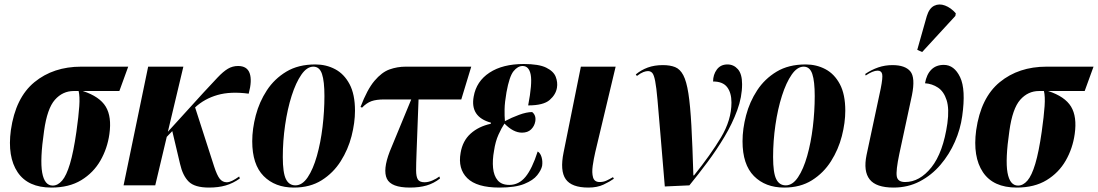

<svg xmlns="http://www.w3.org/2000/svg" viewBox="-20 -837 4958 867"><path d="M212 10Q106 10 59.5 -59.5Q13 -129 29 -249Q50 -396 135.5 -466Q221 -536 347 -536H559L519 -426H354Q430 -401 457.5 -355.5Q485 -310 474 -232Q465 -167 433.5 -112Q402 -57 347 -23.5Q292 10 212 10ZM218 1Q241 1 260.5 -21.5Q280 -44 296 -97.5Q312 -151 325 -242Q335 -313 338 -357.5Q341 -402 335 -426H313Q263 -426 228 -386.5Q193 -347 179 -246Q160 -116 170.5 -57.5Q181 1 218 1Z M538 0 649 -536H808L738 -242L899 -419Q937 -460 962.5 -487Q988 -514 1009 -526.5Q1030 -539 1055 -539Q1096 -539 1107.5 -506Q1119 -473 1103 -414Q1021 -425 962 -408Q903 -391 861 -352L947 -85Q960 -45 972.5 -29.5Q985 -14 1004 -14Q1015 -14 1029 -21Q1043 -28 1060 -40L1063 -31Q1032 -9 999 0.5Q966 10 924 10Q859 10 832 -17Q805 -44 793 -97L758 -245L733 -219L681 0Z M1307 10Q1222 10 1170.5 -42Q1119 -94 1119 -199Q1119 -255 1135 -316Q1151 -377 1185 -429Q1219 -481 1273 -513.5Q1327 -546 1404 -546Q1453 -546 1493.5 -524.5Q1534 -503 1558.5 -457Q1583 -411 1583 -337Q1583 -283 1567.5 -222.5Q1552 -162 1518.5 -109Q1485 -56 1432.5 -23Q1380 10 1307 10ZM1314 0Q1345 0 1369.5 -36.5Q1394 -73 1411 -133Q1428 -193 1436.5 -264Q1445 -335 1445 -403Q1445 -470 1434 -503Q1423 -536 1395 -536Q1366 -536 1341 -500Q1316 -464 1297 -404.5Q1278 -345 1267.5 -272.5Q1257 -200 1257 -128Q1257 -57 1271 -28.5Q1285 0 1314 0Z M1831 10Q1746 10 1727 -30Q1708 -70 1740 -153L1837 -388H1716Q1679 -388 1657 -380Q1635 -372 1615 -351L1608 -354Q1638 -433 1671 -472Q1704 -511 1739 -523.5Q1774 -536 1812 -536H2108L2063 -388H1870L1861 -148Q1859 -97 1859 -68Q1859 -39 1867 -26.5Q1875 -14 1897 -14Q1914 -14 1932.5 -22Q1951 -30 1964 -40L1967 -31Q1939 -9 1906.5 0.5Q1874 10 1831 10Z M2235 10Q2133 10 2090 -32.5Q2047 -75 2060 -147Q2069 -201 2105 -233.5Q2141 -266 2196 -278L2197 -283Q2102 -309 2119 -401Q2131 -470 2190.5 -509Q2250 -548 2345 -548Q2413 -548 2446.5 -531.5Q2480 -515 2489.5 -490Q2499 -465 2495 -441Q2490 -410 2462 -385.5Q2434 -361 2365 -361Q2384 -460 2376.5 -499.5Q2369 -539 2340 -539Q2318 -539 2299 -515.5Q2280 -492 2267 -420Q2259 -374 2258.5 -343.5Q2258 -313 2260 -290Q2290 -306 2324 -318.5Q2358 -331 2383 -331Q2402 -316 2397 -288Q2393 -267 2378 -252.5Q2363 -238 2337 -238Q2298 -238 2258 -279Q2245 -260 2231 -229Q2217 -198 2211 -157Q2203 -114 2206.5 -78.5Q2210 -43 2227.5 -22.5Q2245 -2 2280 -2Q2323 -2 2353 -38.5Q2383 -75 2408 -153Q2420 -146 2425.5 -127.5Q2431 -109 2428 -88Q2424 -69 2406 -46Q2388 -23 2347.5 -6.5Q2307 10 2235 10Z M2637 10Q2561 10 2534.5 -28Q2508 -66 2525 -149L2603 -536H2760L2668 -150Q2661 -120 2656.5 -88.5Q2652 -57 2658 -36Q2664 -15 2688 -15Q2704 -15 2717.5 -21Q2731 -27 2748 -37L2752 -30Q2734 -17 2705.5 -3.5Q2677 10 2637 10Z M2982 5Q2970 -139 2962 -234Q2954 -329 2949 -386Q2944 -443 2938.5 -471Q2933 -499 2925.5 -507.5Q2918 -516 2906 -516Q2897 -516 2885 -511.5Q2873 -507 2856 -494L2851 -501Q2875 -521 2905 -532Q2935 -543 2973 -543Q3006 -543 3028.5 -534Q3051 -525 3065.5 -497.5Q3080 -470 3088.5 -415.5Q3097 -361 3102 -270.5Q3107 -180 3111 -45H3114Q3188 -137 3235.5 -216Q3283 -295 3283 -374Q3283 -418 3263.5 -443.5Q3244 -469 3200 -469Q3200 -500 3217 -523Q3234 -546 3265 -546Q3293 -546 3312 -524.5Q3331 -503 3331 -457Q3331 -399 3309 -339Q3287 -279 3251.5 -219.5Q3216 -160 3174.5 -104.5Q3133 -49 3093 0Z M3521 10Q3436 10 3384.5 -42Q3333 -94 3333 -199Q3333 -255 3349 -316Q3365 -377 3399 -429Q3433 -481 3487 -513.5Q3541 -546 3618 -546Q3667 -546 3707.5 -524.5Q3748 -503 3772.5 -457Q3797 -411 3797 -337Q3797 -283 3781.5 -222.5Q3766 -162 3732.5 -109Q3699 -56 3646.5 -23Q3594 10 3521 10ZM3528 0Q3559 0 3583.5 -36.5Q3608 -73 3625 -133Q3642 -193 3650.5 -264Q3659 -335 3659 -403Q3659 -470 3648 -503Q3637 -536 3609 -536Q3580 -536 3555 -500Q3530 -464 3511 -404.5Q3492 -345 3481.5 -272.5Q3471 -200 3471 -128Q3471 -57 3485 -28.5Q3499 0 3528 0Z M4015 10Q3936 10 3907 -27Q3878 -64 3893 -137L3957 -437Q3967 -487 3963.5 -502.5Q3960 -518 3943 -518Q3922 -518 3889 -496L3887 -503Q3915 -522 3945.5 -532.5Q3976 -543 4010 -543Q4067 -543 4090.5 -515Q4114 -487 4098 -407L4041 -142Q4025 -66 4029.5 -40.5Q4034 -15 4067 -15Q4133 -15 4186 -81.5Q4239 -148 4258 -280Q4267 -346 4254.5 -385Q4242 -424 4215.5 -441.5Q4189 -459 4157 -461Q4164 -501 4185.5 -522.5Q4207 -544 4242 -544Q4289 -544 4315.5 -488.5Q4342 -433 4325 -313Q4317 -254 4292 -197Q4267 -140 4227 -93Q4187 -46 4133.5 -18Q4080 10 4015 10ZM4144 -602 4122 -612 4165 -764Q4176 -800 4198.5 -811Q4221 -822 4247.5 -812Q4274 -802 4296 -777L4294 -765Z M4571 10Q4465 10 4418.5 -59.5Q4372 -129 4388 -249Q4409 -396 4494.5 -466Q4580 -536 4706 -536H4918L4878 -426H4713Q4789 -401 4816.5 -355.5Q4844 -310 4833 -232Q4824 -167 4792.5 -112Q4761 -57 4706 -23.5Q4651 10 4571 10ZM4577 1Q4600 1 4619.5 -21.5Q4639 -44 4655 -97.5Q4671 -151 4684 -242Q4694 -313 4697 -357.5Q4700 -402 4694 -426H4672Q4622 -426 4587 -386.5Q4552 -347 4538 -246Q4519 -116 4529.5 -57.5Q4540 1 4577 1Z"/></svg>

Font: Noto Serif Display ExtraCondensed ExtraBold
Style: Italic
Weight: 800
Width: 2
Italic angle: -12°
Designer: Monotype Design Team
Foundry: Monotype Imaging Inc.
Version: Version 2.009